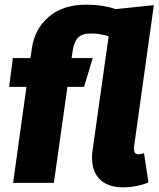

<svg xmlns="http://www.w3.org/2000/svg" viewBox="-20 -781 677 820"><path d="M595 -127 614 -2Q591 8 562 13.5Q533 19 505 19Q442 19 407.5 -14Q373 -47 373 -108Q373 -125 376 -144L444 -626Q407 -638 369 -638Q330 -638 313 -620Q296 -602 290 -562L286 -533H376L339 -410H268L210 0H36L93 -410H19L35 -533H110L116 -573Q127 -656 187.5 -708.5Q248 -761 348 -761Q419 -761 474 -742L637 -759L553 -158Q552 -153 552 -146Q552 -122 572 -122Q582 -122 595 -127Z"/></svg>

Font: Trujillo ExtraBold
Style: Italic
Weight: 800
Italic angle: -8°
Designer: Fira Sans original fonts by bBox Type GmbH, Carrois Corporate GbR, & Edenspiekermann AG / Changes by Cristiano Sobral
Foundry: Fira Sans original fonts by bBox Type GmbH, Carrois Corporate GbR, & Edenspiekermann AG / Changes by Cristiano Sobral
Version: Version 4.301;July 28, 2020;FontCreator 13.0.0.2655 64-bit